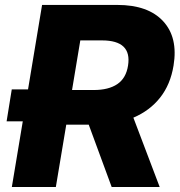

<svg xmlns="http://www.w3.org/2000/svg" viewBox="-20 -747 721 767"><path d="M27 -389.9H92L148.1 -727.3H448.5Q571.7 -727.3 631.7 -662.3Q691.8 -597.3 673.3 -485.1Q660.9 -409.1 619.5 -356.9Q578.1 -304.7 512.8 -277L617.9 0H426.1L334.5 -248.9H244.7L203.1 0H27.3L71 -262.4H6.4ZM267.8 -387.4H354.4Q413.7 -387.4 448.7 -411Q483.7 -434.7 491.5 -485.1Q507.5 -585.6 387.4 -585.6H300.8Z"/></svg>

Font: Inter P Extra Bold
Style: Italic
Weight: 800
Italic angle: 9.39999°
Designer: Rasmus Andersson
Foundry: rsms
Version: Version 3.018;git-588b23468